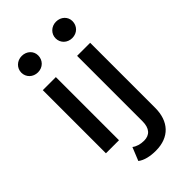

<svg xmlns="http://www.w3.org/2000/svg" viewBox="-286 -855 1144 1144"><g transform="rotate(-45 286.5 -282.5)"><path d="M197 0V-532H87V0ZM142 -627C184 -627 214 -658 214 -698C214 -736 183 -765 142 -765C101 -765 70 -734 70 -696C70 -657 101 -627 142 -627ZM308 200C423 200 486 129 486 16V-532H376V19C376 78 349 108 301 108C271 108 244 100 225 85L191 169C219 191 263 200 308 200ZM431 -627C473 -627 503 -658 503 -698C503 -736 472 -765 431 -765C390 -765 359 -734 359 -696C359 -657 390 -627 431 -627Z"/></g></svg>

Font: Montserrat-Alt1 SemBd
Style: Regular
Weight: 600
Designer: Differentunic
Foundry: Differentunic
Version: Version 7.222